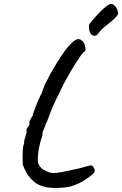

<svg xmlns="http://www.w3.org/2000/svg" viewBox="-20 -889 616 969"><path d="M202 53Q162 43 135 12Q108 -19 95 -59Q94 -72 94 -94Q94 -116 95.5 -135.5Q97 -155 99 -158Q102 -160 102 -170Q101 -174 103.5 -183.5Q106 -193 109 -203Q114 -215 114 -222.5Q114 -230 113 -234Q113 -234 116 -240.5Q119 -247 123 -251Q129 -257 128.5 -263Q128 -269 128 -269Q127 -273 130 -280Q133 -287 136 -291Q138 -293 141.5 -299.5Q145 -306 145 -306Q145 -309 149.5 -322Q154 -335 160 -350.5Q166 -366 171.5 -379Q177 -392 180 -396V-398Q184 -408 191 -419Q192 -424 196 -435.5Q200 -447 205 -458Q216 -482 232.5 -512.5Q249 -543 268 -573.5Q287 -604 304.5 -628.5Q322 -653 335 -665Q352 -684 367 -690Q382 -696 397 -681Q404 -674 408 -661.5Q412 -649 411.5 -639Q411 -629 405 -628Q398 -624 385.5 -605.5Q373 -587 357 -562Q341 -537 326.5 -510.5Q312 -484 300 -463Q287 -434 276 -412.5Q265 -391 265 -391Q264 -388 263 -386Q262 -384 261 -382Q246 -351 236 -325.5Q226 -300 216 -272Q210 -265 209 -258Q208 -251 208 -251Q206 -252 205 -246.5Q204 -241 201 -234Q196 -230 195 -221.5Q194 -213 194 -205Q187 -187 181 -161.5Q175 -136 172.5 -112.5Q170 -89 171 -76Q173 -59 183 -47Q193 -35 210 -27Q221 -22 229.5 -19Q238 -16 245 -16Q253 -15 265.5 -16.5Q278 -18 300 -22H299Q312 -24 326.5 -27.5Q341 -31 354 -34Q366 -36 377 -38.5Q388 -41 394 -43Q416 -49 428.5 -52.5Q441 -56 446 -52Q451 -48 455.5 -39Q460 -30 457 -21Q455 -16 438.5 -2.5Q422 11 400 24.5Q378 38 359 44Q339 53 307.5 57Q276 61 247 59.5Q218 58 202 53ZM442 -714Q435 -721 431.5 -732.5Q428 -744 429 -762Q430 -767 442.5 -782Q455 -797 472.5 -816Q490 -835 507 -849.5Q524 -864 534 -868Q546 -873 559 -860Q572 -847 576 -826Q578 -818 567.5 -805.5Q557 -793 540 -779.5Q523 -766 506.5 -752.5Q490 -739 482 -728Q472 -712 462.5 -709Q453 -706 442 -714Z"/></svg>

Font: Caveat SemiBold
Style: Regular
Weight: 600
Designer: Pablo Impallari
Foundry: Pablo Impallari
Version: Version 2.000